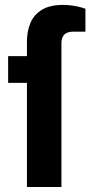

<svg xmlns="http://www.w3.org/2000/svg" viewBox="-20 -752 364 772"><path d="M88.3 0V-418.8H12.7V-526.4H88.3V-583.7Q88.3 -626.7 102.6 -660.3Q116.9 -693.8 149.1 -713.1Q181.2 -732.3 234.3 -732.3Q249.3 -732.3 265.8 -730.2Q282.3 -728.1 297.6 -724.5Q312.9 -720.9 323.5 -716.7V-624.7H274.4Q250 -624.7 238.5 -613Q227 -601.3 227 -578V0Z"/></svg>

Font: Archivo SemiBold
Style: Regular
Weight: 600
Designer: Hector Gatti
Foundry: Omnibus-Type
Version: Version 2.001